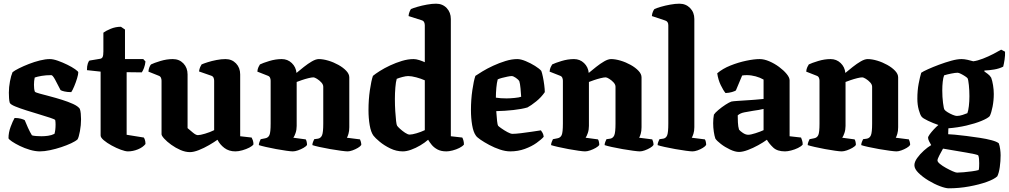

<svg xmlns="http://www.w3.org/2000/svg" viewBox="-20 -820 5464 1040"><path d="M196 0Q171 0 142 -8.5Q113 -17 87.5 -29.5Q62 -42 45 -53.5Q28 -65 26 -71Q26 -102 37.5 -133Q49 -164 59 -181Q79 -181 93.5 -177Q108 -173 114 -169Q120 -153 131.5 -128Q143 -103 153 -87Q161 -84 178.5 -83Q196 -82 205 -82Q221 -82 240 -84.5Q259 -87 275 -95Q281 -114 281 -146Q281 -160 279 -170Q276 -174 252 -182Q228 -190 193 -200.5Q158 -211 123 -222Q88 -233 62.5 -243.5Q37 -254 33 -263Q30 -272 29 -288.5Q28 -305 28 -318Q28 -348 34 -379.5Q40 -411 48 -429Q59 -438 83 -450Q107 -462 136.5 -473.5Q166 -485 196 -492.5Q226 -500 250 -500Q268 -500 293.5 -491Q319 -482 344.5 -469.5Q370 -457 387 -445Q404 -433 404 -428Q404 -417 397.5 -395.5Q391 -374 382 -352.5Q373 -331 366 -321Q345 -321 329.5 -324.5Q314 -328 308 -332Q291 -366 278 -389.5Q265 -413 258 -413Q229 -413 205.5 -409Q182 -405 168 -400Q166 -391 165 -381Q164 -371 164 -361Q164 -351 165 -341Q166 -331 169 -323Q173 -319 195 -313Q217 -307 249.5 -298.5Q282 -290 315.5 -279.5Q349 -269 375.5 -257Q402 -245 412 -231Q416 -221 417.5 -205Q419 -189 419 -174Q419 -142 413 -109.5Q407 -77 400 -65Q389 -55 365.5 -44Q342 -33 312 -23Q282 -13 251 -6.5Q220 0 196 0Z M673 0Q659 0 634.5 -9Q610 -18 584.5 -32Q559 -46 542 -60.5Q525 -75 525 -86V-432L451 -440Q451 -462 455.5 -475.5Q460 -489 465 -492L519 -501Q531 -502 535.5 -510.5Q540 -519 540 -541V-643Q553 -653 579.5 -664Q606 -675 635 -675L657 -660V-500H756L768 -487Q766 -468 760 -452Q754 -436 748 -428L666 -429V-90L759 -75Q762 -71 765 -62Q768 -53 768 -40Q754 -22 727 -11Q700 0 673 0Z M1009 4Q984 4 957.5 -7.5Q931 -19 907.5 -36Q884 -53 869.5 -69Q855 -85 855 -93V-383Q855 -392 851.5 -399.5Q848 -407 839 -410L784 -432Q785 -446 789.5 -456.5Q794 -467 798 -471Q814 -479 848.5 -489.5Q883 -500 916 -500Q951 -500 973.5 -476.5Q996 -453 996 -417V-126Q1008 -116 1024.5 -102Q1041 -88 1052 -88Q1064 -88 1091 -96Q1118 -104 1140 -115V-383Q1140 -392 1136.5 -399.5Q1133 -407 1124 -410L1058 -433Q1060 -447 1064.5 -457Q1069 -467 1072 -471Q1083 -476 1105 -483Q1127 -490 1153 -495Q1179 -500 1201 -500Q1236 -500 1258.5 -476.5Q1281 -453 1281 -417V-82L1343 -75Q1346 -70 1349.5 -60Q1353 -50 1353 -38Q1347 -29 1330.5 -20.5Q1314 -12 1293 -6Q1272 0 1255 0Q1220 0 1195.5 -18.5Q1171 -37 1158 -63Q1140 -50 1112.5 -34Q1085 -18 1057 -7Q1029 4 1009 4Z M1566 0Q1556 0 1531 -3.5Q1506 -7 1476 -12.5Q1446 -18 1420 -24Q1394 -30 1382 -34Q1382 -42 1385.5 -51Q1389 -60 1392 -66L1417 -71Q1433 -74 1439.5 -88.5Q1446 -103 1446 -151V-383Q1446 -392 1442.5 -399.5Q1439 -407 1430 -410L1374 -432Q1375 -446 1380 -456.5Q1385 -467 1388 -471Q1404 -479 1438.5 -489.5Q1473 -500 1506 -500Q1538 -500 1560.5 -478.5Q1583 -457 1586 -425Q1604 -440 1626 -457.5Q1648 -475 1669.5 -487.5Q1691 -500 1707 -500Q1730 -500 1758.5 -491.5Q1787 -483 1813 -468.5Q1839 -454 1855.5 -436.5Q1872 -419 1872 -401V-131Q1872 -110 1867.5 -95Q1863 -80 1859 -74L1930 -65Q1932 -61 1934.5 -52.5Q1937 -44 1937 -35Q1932 -27 1918.5 -19Q1905 -11 1889.5 -5.5Q1874 0 1863 0Q1853 0 1826.5 -3.5Q1800 -7 1768.5 -12.5Q1737 -18 1710 -24Q1683 -30 1672 -34Q1672 -42 1675.5 -51Q1679 -60 1682 -66L1703 -69Q1718 -72 1724.5 -87.5Q1731 -103 1731 -151V-350Q1731 -362 1720.5 -373.5Q1710 -385 1697 -393Q1684 -401 1678 -401Q1668 -401 1650 -396.5Q1632 -392 1614.5 -386Q1597 -380 1587 -376V-138Q1587 -117 1581 -99.5Q1575 -82 1569 -74L1636 -65Q1639 -61 1641 -52.5Q1643 -44 1643 -35Q1638 -27 1624 -19Q1610 -11 1594 -5.5Q1578 0 1566 0Z M2162 0Q2127 0 2094 -16Q2061 -32 2036.5 -52.5Q2012 -73 2003 -85Q1989 -104 1982.5 -142Q1976 -180 1976 -224Q1976 -280 1983.5 -331.5Q1991 -383 2000 -409Q2013 -420 2037.5 -435.5Q2062 -451 2093 -465.5Q2124 -480 2157 -490Q2190 -500 2220 -500Q2234 -500 2251 -494.5Q2268 -489 2281 -483V-683Q2281 -692 2277.5 -699.5Q2274 -707 2265 -710L2193 -733Q2194 -746 2198.5 -756.5Q2203 -767 2206 -771Q2217 -776 2241 -783Q2265 -790 2292.5 -795Q2320 -800 2342 -800Q2377 -800 2399.5 -776.5Q2422 -753 2422 -717V-82L2484 -75Q2487 -70 2490 -60Q2493 -50 2493 -37Q2485 -27 2468 -18.5Q2451 -10 2431.5 -5Q2412 0 2398 0Q2369 0 2349.5 -10.5Q2330 -21 2318 -36Q2306 -51 2299 -63Q2281 -47 2256.5 -32.5Q2232 -18 2207 -9Q2182 0 2162 0ZM2199 -91Q2212 -91 2236 -98Q2260 -105 2281 -115V-385Q2261 -394 2235 -401Q2209 -408 2191 -408Q2179 -408 2160 -403Q2141 -398 2129 -393Q2124 -377 2121.5 -346Q2119 -315 2119 -284Q2119 -250 2121 -218Q2123 -186 2125.5 -164.5Q2128 -143 2131 -139Q2134 -134 2146.5 -122.5Q2159 -111 2174 -101Q2189 -91 2199 -91Z M2744 0Q2718 0 2688 -10Q2658 -20 2630 -35Q2602 -50 2582.5 -63.5Q2563 -77 2558 -85Q2544 -104 2537.5 -142Q2531 -180 2531 -224Q2531 -280 2538.5 -331.5Q2546 -383 2555 -409Q2568 -418 2593.5 -433.5Q2619 -449 2651.5 -464Q2684 -479 2718 -489.5Q2752 -500 2782 -500Q2801 -500 2827.5 -489Q2854 -478 2878 -463Q2902 -448 2912 -436Q2916 -426 2920.5 -404.5Q2925 -383 2928 -359.5Q2931 -336 2931 -321Q2912 -293 2884 -270.5Q2856 -248 2837 -238Q2806 -229 2760.5 -224Q2715 -219 2668 -218Q2670 -187 2672.5 -165Q2675 -143 2678 -139Q2680 -136 2695.5 -125Q2711 -114 2728.5 -104.5Q2746 -95 2756 -95Q2772 -95 2801.5 -98.5Q2831 -102 2860.5 -106.5Q2890 -111 2910 -114Q2914 -109 2919 -100Q2924 -91 2925 -79Q2913 -65 2886.5 -46Q2860 -27 2823 -13.5Q2786 0 2744 0ZM2724 -287Q2742 -287 2767.5 -289.5Q2793 -292 2803 -296Q2802 -314 2799.5 -341Q2797 -368 2793 -380Q2788 -389 2774 -398.5Q2760 -408 2752 -408Q2744 -408 2729 -405Q2714 -402 2699 -398Q2684 -394 2676 -390Q2671 -372 2668.5 -344.5Q2666 -317 2666 -291Q2677 -289 2693 -288Q2709 -287 2724 -287Z M3149 0Q3139 0 3114 -3.5Q3089 -7 3059 -12.5Q3029 -18 3003 -24Q2977 -30 2965 -34Q2965 -42 2968.5 -51Q2972 -60 2975 -66L3000 -71Q3016 -74 3022.5 -88.5Q3029 -103 3029 -151V-383Q3029 -392 3025.5 -399.5Q3022 -407 3013 -410L2957 -432Q2958 -446 2963 -456.5Q2968 -467 2971 -471Q2987 -479 3021.5 -489.5Q3056 -500 3089 -500Q3121 -500 3143.5 -478.5Q3166 -457 3169 -425Q3187 -440 3209 -457.5Q3231 -475 3252.5 -487.5Q3274 -500 3290 -500Q3313 -500 3341.5 -491.5Q3370 -483 3396 -468.5Q3422 -454 3438.5 -436.5Q3455 -419 3455 -401V-131Q3455 -110 3450.5 -95Q3446 -80 3442 -74L3513 -65Q3515 -61 3517.5 -52.5Q3520 -44 3520 -35Q3515 -27 3501.5 -19Q3488 -11 3472.5 -5.5Q3457 0 3446 0Q3436 0 3409.5 -3.5Q3383 -7 3351.5 -12.5Q3320 -18 3293 -24Q3266 -30 3255 -34Q3255 -42 3258.5 -51Q3262 -60 3265 -66L3286 -69Q3301 -72 3307.5 -87.5Q3314 -103 3314 -151V-350Q3314 -362 3303.5 -373.5Q3293 -385 3280 -393Q3267 -401 3261 -401Q3251 -401 3233 -396.5Q3215 -392 3197.5 -386Q3180 -380 3170 -376V-138Q3170 -117 3164 -99.5Q3158 -82 3152 -74L3219 -65Q3222 -61 3224 -52.5Q3226 -44 3226 -35Q3221 -27 3207 -19Q3193 -11 3177 -5.5Q3161 0 3149 0Z M3731 0Q3721 0 3695 -3.5Q3669 -7 3638 -12.5Q3607 -18 3580 -24Q3553 -30 3542 -34Q3542 -42 3545.5 -51Q3549 -60 3552 -66L3573 -69Q3588 -72 3594 -87.5Q3600 -103 3600 -151V-683Q3600 -704 3583 -709L3511 -733Q3512 -746 3516.5 -756.5Q3521 -767 3525 -771Q3535 -776 3559 -783Q3583 -790 3610.5 -795Q3638 -800 3660 -800Q3695 -800 3718 -776.5Q3741 -753 3741 -717V-131Q3741 -110 3736 -95Q3731 -80 3727 -74L3798 -65Q3801 -61 3803 -52.5Q3805 -44 3805 -35Q3800 -27 3787 -19Q3774 -11 3758.5 -5.5Q3743 0 3731 0Z M3983 3Q3962 3 3934.5 -10Q3907 -23 3885 -40Q3863 -57 3855 -69Q3850 -83 3846.5 -106Q3843 -129 3843 -153Q3843 -165 3844 -177Q3845 -189 3847 -199Q3853 -209 3871.5 -224.5Q3890 -240 3910 -253Q3930 -266 3942 -270Q3952 -272 3976.5 -273.5Q4001 -275 4029 -277Q4045 -278 4052 -278.5Q4059 -279 4071.5 -280Q4084 -281 4116 -284V-389Q4097 -400 4073 -406.5Q4049 -413 4025 -413Q4012 -413 4000 -411L3966 -330Q3960 -326 3945 -321.5Q3930 -317 3910 -316Q3898 -330 3884 -359Q3870 -388 3865 -423Q3894 -448 3936.5 -465Q3979 -482 4022 -491Q4065 -500 4095 -500Q4119 -500 4147 -488Q4175 -476 4200 -457.5Q4225 -439 4241 -419.5Q4257 -400 4257 -385V-82L4319 -75Q4321 -70 4324.5 -60Q4328 -50 4328 -37Q4320 -27 4302.5 -18.5Q4285 -10 4265.5 -5Q4246 0 4232 0Q4190 0 4168 -21Q4146 -42 4134 -63Q4115 -49 4087 -33.5Q4059 -18 4031 -7.5Q4003 3 3983 3ZM4033 -90Q4046 -90 4072.5 -98.5Q4099 -107 4116 -115V-230Q4104 -227 4089.5 -224.5Q4075 -222 4060 -220Q4035 -216 4012 -211.5Q3989 -207 3976 -195Q3976 -181 3977 -157.5Q3978 -134 3983 -118Q3989 -110 4004 -100Q4019 -90 4033 -90Z M4539 0Q4529 0 4504 -3.5Q4479 -7 4449 -12.5Q4419 -18 4393 -24Q4367 -30 4355 -34Q4355 -42 4358.5 -51Q4362 -60 4365 -66L4390 -71Q4406 -74 4412.5 -88.5Q4419 -103 4419 -151V-383Q4419 -392 4415.5 -399.5Q4412 -407 4403 -410L4347 -432Q4348 -446 4353 -456.5Q4358 -467 4361 -471Q4377 -479 4411.5 -489.5Q4446 -500 4479 -500Q4511 -500 4533.5 -478.5Q4556 -457 4559 -425Q4577 -440 4599 -457.5Q4621 -475 4642.5 -487.5Q4664 -500 4680 -500Q4703 -500 4731.5 -491.5Q4760 -483 4786 -468.5Q4812 -454 4828.5 -436.5Q4845 -419 4845 -401V-131Q4845 -110 4840.5 -95Q4836 -80 4832 -74L4903 -65Q4905 -61 4907.5 -52.5Q4910 -44 4910 -35Q4905 -27 4891.5 -19Q4878 -11 4862.5 -5.5Q4847 0 4836 0Q4826 0 4799.5 -3.5Q4773 -7 4741.5 -12.5Q4710 -18 4683 -24Q4656 -30 4645 -34Q4645 -42 4648.5 -51Q4652 -60 4655 -66L4676 -69Q4691 -72 4697.5 -87.5Q4704 -103 4704 -151V-350Q4704 -362 4693.5 -373.5Q4683 -385 4670 -393Q4657 -401 4651 -401Q4641 -401 4623 -396.5Q4605 -392 4587.5 -386Q4570 -380 4560 -376V-138Q4560 -117 4554 -99.5Q4548 -82 4542 -74L4609 -65Q4612 -61 4614 -52.5Q4616 -44 4616 -35Q4611 -27 4597 -19Q4583 -11 4567 -5.5Q4551 0 4539 0Z M5119 200Q5102 200 5071.5 188.5Q5041 177 5009.5 158Q4978 139 4955.5 117Q4933 95 4933 75Q4933 57 4948 36Q4963 15 4984 -4Q5005 -23 5024 -34Q5019 -42 5013 -54Q5007 -66 5007 -74Q5007 -80 5016 -92.5Q5025 -105 5038 -119Q5051 -133 5063 -143Q5034 -153 5006.5 -166Q4979 -179 4972 -188Q4964 -198 4956.5 -225.5Q4949 -253 4949 -285Q4949 -330 4956 -366.5Q4963 -403 4970 -426Q4980 -433 5006.5 -445Q5033 -457 5066.5 -469.5Q5100 -482 5132.5 -491Q5165 -500 5188 -500Q5203 -500 5221 -496Q5239 -492 5252 -488Q5275 -491 5304.5 -502.5Q5334 -514 5361 -528Q5388 -542 5403 -551L5424 -540Q5425 -521 5421.5 -497.5Q5418 -474 5414 -459Q5392 -448 5365 -443.5Q5338 -439 5312 -438V-433Q5319 -428 5330.5 -419.5Q5342 -411 5349 -399Q5355 -383 5359 -358.5Q5363 -334 5363 -311Q5363 -276 5356.5 -242.5Q5350 -209 5341 -191Q5330 -179 5296 -165Q5262 -151 5215 -140Q5168 -129 5117 -125L5116 -93Q5125 -93 5152 -90.5Q5179 -88 5215 -83.5Q5251 -79 5287 -73.5Q5323 -68 5351 -60.5Q5379 -53 5390 -44Q5395 -31 5397.5 -12.5Q5400 6 5400 21Q5400 53 5395.5 85Q5391 117 5382 135Q5365 151 5324.5 165.5Q5284 180 5229.5 190Q5175 200 5119 200ZM5163 -192Q5177 -192 5194 -197.5Q5211 -203 5220 -207Q5225 -220 5228 -245.5Q5231 -271 5231 -299Q5231 -330 5228 -359Q5225 -388 5221 -396Q5218 -400 5207.5 -407Q5197 -414 5185 -420Q5173 -426 5167 -426Q5155 -426 5132.5 -421.5Q5110 -417 5094 -412Q5089 -400 5086.5 -377.5Q5084 -355 5084 -330Q5084 -295 5088 -263Q5092 -231 5096 -226Q5100 -220 5113 -212Q5126 -204 5140.5 -198Q5155 -192 5163 -192ZM5164 115Q5178 115 5200 113Q5222 111 5244.5 108Q5267 105 5281 101Q5283 96 5283.5 84Q5284 72 5284 64Q5284 52 5283 40.5Q5282 29 5279 22Q5277 19 5259 15Q5241 11 5214.5 6.5Q5188 2 5161.5 -2.5Q5135 -7 5114.5 -10.5Q5094 -14 5088 -15Q5079 1 5068.5 21Q5058 41 5058 49Q5058 57 5071.5 68Q5085 79 5104 89.5Q5123 100 5140 107.5Q5157 115 5164 115Z"/></svg>

Font: Texturina 72pt ExtraBold
Style: Regular
Weight: 800
Designer: Guillermo Torres Carreño
Foundry: Omnibus-Type
Version: Version 1.002; ttfautohint (v1.8.3)